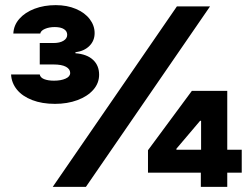

<svg xmlns="http://www.w3.org/2000/svg" viewBox="-20 -732 986 752"><path d="M672.9 -707H802.7L316.4 0H186.5ZM559.6 -143.6 731.4 -376H870.1V-145.5H926.8V-55.7H870.1V0H766.6V-55.7H559.6ZM767.6 -145.5V-258.8H763.7L670.9 -149.4V-145.5ZM23.4 -440.4H135.7Q137.7 -428.2 152.8 -422.1Q168 -416 191.4 -416Q218.8 -416 236.8 -424.1Q254.9 -432.1 254.9 -446.3Q254.9 -461.4 238.3 -470.5Q221.7 -479.5 189.5 -479.5H135.7V-563.5H189.5Q213.9 -563.5 228.5 -572.3Q243.2 -581.1 243.2 -595.7Q243.2 -609.9 230.5 -617.9Q217.8 -626 194.3 -626Q172.4 -626 156 -618.9Q139.6 -611.8 137.7 -600.6H32.2Q33.7 -633.3 55.9 -658.4Q78.1 -683.6 115.5 -697.8Q152.8 -711.9 198.2 -711.9Q242.7 -711.9 277.6 -697Q312.5 -682.1 331.5 -657Q350.6 -631.8 350.6 -602.5Q350.6 -572.3 330.1 -552Q309.6 -531.7 275.4 -527.3V-523.4Q320.3 -520 344.2 -497.8Q368.2 -475.6 368.2 -439.5Q368.2 -406.2 345.5 -380.4Q322.8 -354.5 283.2 -339.8Q243.7 -325.2 195.3 -325.2Q144.5 -325.2 106 -340.1Q67.4 -355 46.1 -381.3Q24.9 -407.7 23.4 -440.4Z"/></svg>

Font: Pretendard GOV Black
Style: Regular
Weight: 900
Designer: Base glyphs from Inter by Rasmus Andersson; Hangeul glyphs from Noto Sans CJK(Source Han Sans) by Jang Soo-young and Kan
Foundry: Kil Hyung-jin
Version: Version 1.309